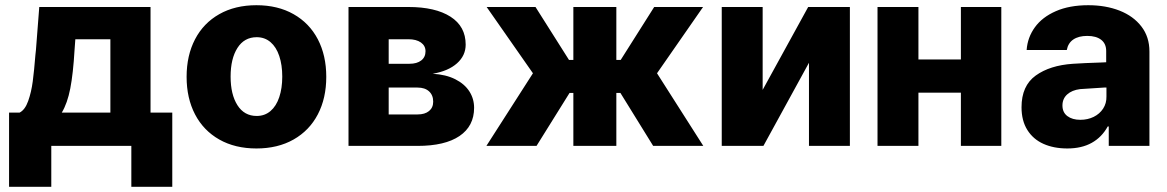

<svg xmlns="http://www.w3.org/2000/svg" viewBox="-20 -557 4456 733"><path d="M14.6 -127H54.7Q75.7 -137.7 87.6 -171.4Q99.6 -205.1 105 -246.1Q110.4 -287.1 115.2 -347.7L117.2 -366.2L129.9 -530.3H554.7V-127H637.7V156.2H481.4V0H175.8V156.2H14.6ZM401.4 -127V-407.2H267.6L264.6 -366.2Q259.3 -275.9 248.3 -219.2Q237.3 -162.6 215.8 -127Z M692.4 -263.7Q692.4 -345.2 724.6 -407Q756.8 -468.8 817.1 -502.9Q877.4 -537.1 959 -537.1Q1040.5 -537.1 1100.8 -502.9Q1161.1 -468.8 1193.4 -407Q1225.6 -345.2 1225.6 -263.7Q1225.6 -182.1 1193.4 -120.4Q1161.1 -58.6 1100.8 -24.4Q1040.5 9.8 959 9.8Q877.4 9.8 817.1 -24.4Q756.8 -58.6 724.6 -120.4Q692.4 -182.1 692.4 -263.7ZM1057.6 -264.6Q1057.6 -309.1 1046.1 -343.3Q1034.7 -377.4 1012.7 -396.2Q990.7 -415 960 -415Q912.6 -415 886.5 -374Q860.4 -333 860.4 -264.6Q860.4 -196.3 886.5 -155.3Q912.6 -114.3 960 -114.3Q990.7 -114.3 1012.7 -133.1Q1034.7 -151.9 1046.1 -186Q1057.6 -220.2 1057.6 -264.6Z M1310.5 -530.3H1539.1Q1642.1 -530.3 1700 -493.2Q1757.8 -456.1 1757.8 -386.7Q1757.8 -344.7 1724.6 -315.2Q1691.4 -285.6 1631.8 -275.4Q1682.6 -272.5 1718.3 -254.4Q1753.9 -236.3 1772 -208Q1790 -179.7 1790 -145.5Q1790 -75.7 1734.4 -37.8Q1678.7 0 1574.2 0H1310.5ZM1633.8 -168.9Q1633.8 -193.8 1617.9 -208.3Q1602.1 -222.7 1574.2 -222.7H1463.9V-120.1H1574.2Q1602.1 -120.1 1617.9 -133.1Q1633.8 -146 1633.8 -168.9ZM1604.5 -361.3Q1604.5 -382.3 1586.9 -394.8Q1569.3 -407.2 1539.1 -407.2H1463.9V-313.5H1543Q1571.8 -313.5 1588.1 -326.2Q1604.5 -338.9 1604.5 -361.3Z M2014.6 -277.3 1837.9 -530.3H2024.4L2152.3 -328.1H2168.9V-530.3H2333V-328.1H2349.6L2477.5 -530.3H2664.1L2488.3 -277.3L2665 0H2473.6L2348.6 -202.1H2333V0H2168.9V-202.1H2154.3L2028.3 0H1836.9Z M3065.4 -530.3H3224.6V0H3068.4V-317.4L2894.5 0H2735.4V-530.3H2891.6V-213.9Z M3486.3 -330.1H3648.4V-530.3H3802.7V0H3648.4V-203.1H3486.3V0H3330.1V-530.3H3486.3Z M4076.2 -313.5Q4120.1 -316.4 4183.6 -318.4Q4191.4 -319.3 4203.1 -319.3V-362.3Q4203.1 -390.1 4184.1 -405Q4165 -419.9 4130.9 -419.9Q4097.7 -419.9 4077.6 -406.2Q4057.6 -392.6 4052.7 -366.2H3899.4Q3902.8 -414.1 3930.9 -452.9Q3959 -491.7 4011 -514.4Q4063 -537.1 4134.8 -537.1Q4201.2 -537.1 4254.2 -516.4Q4307.1 -495.6 4337.6 -455.8Q4368.2 -416 4368.2 -360.4V0H4212.9V-74.2H4209Q4186.5 -33.2 4147.9 -11.7Q4109.4 9.8 4054.7 9.8Q4002.9 9.8 3963.6 -7.8Q3924.3 -25.4 3902.1 -60.8Q3879.9 -96.2 3879.9 -147.5Q3879.9 -229.5 3934.1 -268.6Q3988.3 -307.6 4076.2 -313.5ZM4104.5 -99.6Q4132.3 -99.6 4155.3 -110.8Q4178.2 -122.1 4191.4 -142.3Q4204.6 -162.6 4204.1 -188.5V-222.7H4194.3L4103.5 -216.8Q4072.3 -212.9 4054.2 -196.5Q4036.1 -180.2 4036.1 -154.3Q4036.1 -127.9 4054.9 -113.8Q4073.7 -99.6 4104.5 -99.6Z"/></svg>

Font: Pretendard ExtraBold
Style: Regular
Weight: 800
Designer: Base glyphs from Inter by Rasmus Andersson; Hangeul glyphs from Noto Sans CJK(Source Han Sans) by Jang Soo-young and Kan
Foundry: Kil Hyung-jin
Version: Version 1.309